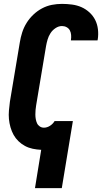

<svg xmlns="http://www.w3.org/2000/svg" viewBox="-20 -763 540 988"><path d="M160 205 192 8Q170 7 148.5 2.5Q127 -2 108.5 -12Q90 -22 75 -36.5Q60 -51 50 -69Q40 -87 34 -108Q28 -129 26 -150.5Q24 -172 26 -194.5Q28 -217 31 -240L82 -545Q86 -570 94 -595.5Q102 -621 116.5 -644.5Q131 -668 151.5 -687.5Q172 -707 196.5 -720Q221 -733 247 -738Q273 -743 299 -743Q325 -743 351 -739.5Q377 -736 399.5 -726Q422 -716 440.5 -699Q459 -682 470 -660Q481 -638 484 -612Q487 -586 483 -560Q482 -559 482 -557.5Q482 -556 482 -555H345Q345 -556 345 -556.5Q345 -557 345 -557Q347 -570 346 -583Q345 -596 339.5 -606.5Q334 -617 323 -623Q312 -629 299 -629Q282 -629 266 -618.5Q250 -608 240 -592.5Q230 -577 225 -560Q220 -543 217 -526L166 -221Q164 -209 163 -197.5Q162 -186 162 -174Q162 -162 164 -150.5Q166 -139 170.5 -129Q175 -119 184.5 -112.5Q194 -106 206 -106Q222 -106 237 -115.5Q252 -125 261 -140H355L298 205Z"/></svg>

Font: Iosevka Curly Heavy Oblique
Style: Regular
Weight: 900
Italic angle: -9°
Monospace: yes
Designer: Belleve Invis
Foundry: Belleve Invis
Version: Version 11.1.0; ttfautohint (v1.8.3)